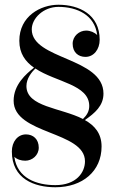

<svg xmlns="http://www.w3.org/2000/svg" viewBox="-20 -780 486 810"><path d="M408.5 -162C408.5 -217.5 379 -250.5 338 -273.5C380.5 -303 416.5 -334 416.5 -385C416.5 -538.5 114 -528 114 -656C114 -703 163.5 -751 226.5 -751C305.5 -751 380 -716.5 390 -632C379.5 -643 361 -651 343.5 -651C314 -651 286.5 -627.5 286.5 -595.5C286.5 -559.5 310 -540 340.5 -540C375.5 -540 400.5 -571.5 400.5 -612.5C400.5 -718.5 314.5 -760 226.5 -760C151.5 -760 61.5 -712 61.5 -608C61.5 -554.5 87 -520 123.5 -494.5C89 -467.5 37.5 -422.5 37.5 -355C37.5 -212 338.5 -227.5 338.5 -99.5C338.5 -52.5 302 1 213.5 1C135 1 52.5 -27.5 40.5 -118.5C51.5 -107.5 69 -102 86.5 -102C116 -102 143.5 -125 143.5 -157C143.5 -193 120 -213 89.5 -213C54.5 -213 30 -182 30 -141C30 -25 125.5 10 213.5 10C328.5 10 408.5 -58 408.5 -162ZM91.5 -417C91.5 -449 113.5 -475.5 129 -491C216 -433.5 356.5 -423.5 356.5 -333C356.5 -311.5 347.5 -295 330 -278C236 -326 91.5 -328.5 91.5 -417Z"/></svg>

Font: Bodoni* 24
Style: Regular
Weight: 400
Version: Version 2.3